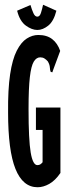

<svg xmlns="http://www.w3.org/2000/svg" viewBox="-20 -777 290 807"><path d="M138 10Q76 10 45 -67Q14 -144 14 -304Q13 -401 22.5 -464.5Q32 -528 50.5 -564Q69 -600 92.5 -615Q116 -630 141 -630Q177 -630 199.5 -612.5Q222 -595 233 -563L203 -482L200 -473L193 -475Q190 -483 189.5 -494Q189 -505 181 -519Q174 -527 166.5 -531.5Q159 -536 149 -536Q133 -536 122 -518Q111 -500 105.5 -453Q100 -406 100 -319Q100 -189 109 -136Q118 -83 137 -83Q145 -83 150 -86.5Q155 -90 159 -95V-231H131V-325H234V-50Q212 -18 187 -4Q162 10 138 10ZM161 -757 217 -732Q206 -688 183 -669.5Q160 -651 137 -651Q114 -651 88.5 -669.5Q63 -688 52 -732L108 -756Q114 -736 120.5 -721.5Q127 -707 137 -707Q147 -707 152 -722.5Q157 -738 161 -757Z"/></svg>

Font: Inconsolata UltraCondensed Black
Style: Regular
Weight: 900
Width: 1
Monospace: yes
Designer: Raph Levien, Cyreal, Brenton Simpson
Foundry: Raph Levien, Cyreal, Google
Version: Version 3.001; ttfautohint (v1.8.2.53-6de2)